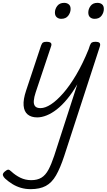

<svg xmlns="http://www.w3.org/2000/svg" viewBox="-110 -808 748 1346"><path d="M151 15Q109 15 84 -5.5Q59 -26 55.5 -68Q52 -110 73 -173L178 -489Q184 -505 191.5 -510Q199 -515 216 -515Q239 -515 246.5 -507Q254 -499 248 -483L140 -160Q129 -127 127 -102Q125 -77 136 -63.5Q147 -50 174 -50Q207 -50 247.5 -76.5Q288 -103 333.5 -155Q379 -207 424.5 -284Q470 -361 511 -462L520 -489Q526 -505 534 -510Q542 -515 558 -515Q582 -515 588.5 -506.5Q595 -498 590 -482L340 286Q312 371 282.5 422Q253 473 211 495.5Q169 518 105 518Q68 518 36 508.5Q4 499 -23.5 482Q-51 465 -74 444Q-86 433 -89.5 421Q-93 409 -77 395Q-62 382 -53 381.5Q-44 381 -32 393Q-2 421 33 438Q68 455 109 455Q152 455 180.5 437.5Q209 420 229.5 382Q250 344 270 284L432 -217Q397 -157 360.5 -113Q324 -69 288 -41Q252 -13 217 1Q182 15 151 15ZM319 -676Q301 -676 288 -687Q275 -698 275 -720Q275 -745 291.5 -766.5Q308 -788 340 -788Q359 -788 372 -777.5Q385 -767 385 -745Q385 -720 368.5 -698Q352 -676 319 -676ZM553 -676Q534 -676 521.5 -687Q509 -698 509 -720Q509 -745 525 -766.5Q541 -788 573 -788Q593 -788 605.5 -777.5Q618 -767 618 -745Q618 -720 602 -698Q586 -676 553 -676Z"/></svg>

Font: Playwrite US Trad Light
Style: Regular
Weight: 300
Designer: Veronika Burian, José Scaglione
Foundry: TypeTogether
Version: Version 1.003